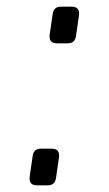

<svg xmlns="http://www.w3.org/2000/svg" viewBox="-20 -556 326 576"><path d="M151 -426Q126 -426 129 -452L138 -514Q141 -536 163 -536H195Q220 -536 217 -510L208 -448Q205 -426 183 -426ZM91 0Q66 0 69 -26L78 -88Q81 -110 103 -110H135Q160 -110 157 -84L148 -22Q145 0 123 0Z"/></svg>

Font: Pitagon Sans Text
Style: Italic
Weight: 400
Italic angle: -8°
Designer: Travis Tran
Foundry: Pitagon
Version: Version 1.001; ttfautohint (v1.8.4.7-5d5b);gftools[0.9.26]